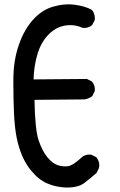

<svg xmlns="http://www.w3.org/2000/svg" viewBox="-20 -834 540 862"><path d="M40 -455.1Q40 -470.7 40 -485.4Q41 -561 63 -627.9Q88.4 -705.6 137.7 -755.4Q174.8 -792 219.2 -804.2Q254.9 -814.5 288.1 -814.5Q302.2 -814.5 316.4 -812.5Q362.8 -806.2 391.6 -790L393.1 -789.1L394 -788.1Q405.8 -772.5 405.8 -752Q405.8 -749 405.3 -744.1L394 -721.7Q384.8 -713.9 375.7 -711.2Q366.7 -708.5 358.4 -708.5Q355 -708.5 350.6 -709Q323.7 -721.2 295.9 -721.2Q237.8 -721.2 196.3 -677.2Q163.1 -642.6 147.5 -588.6Q131.8 -534.7 130.9 -477.5L370.1 -479.5L392.6 -468.3L393.6 -466.8Q405.8 -453.1 405.8 -432.6Q405.8 -429.7 405.3 -424.8L394 -401.9L392.1 -400.9Q377 -390.1 358.9 -387.7L134.8 -385.7Q137.2 -252.9 153.1 -205.1Q168.9 -157.2 192.4 -128.4Q215.3 -100.6 239.3 -92.3Q255.9 -86.9 272 -86.9Q278.8 -86.9 285.6 -87.9Q308.1 -91.3 347.2 -127.9Q360.8 -140.1 381.8 -140.1Q385.3 -140.1 389.6 -139.6L412.1 -128.4Q425.8 -111.8 425.8 -91.8Q425.8 -86.4 424.3 -79.6L413.6 -57.6Q385.7 -33.2 358.9 -12.7Q332 7.8 283.2 7.8Q278.8 7.8 273.9 7.8Q230.5 5.9 192.4 -10.3Q153.3 -26.9 119.1 -68.8Q72.8 -125 54.7 -216.8Q45.4 -263.7 42.7 -328.6Q40 -393.6 40 -455.1Z"/></svg>

Font: Bakudai
Style: Bold
Weight: 700
Version: Version 1.48